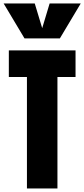

<svg xmlns="http://www.w3.org/2000/svg" viewBox="-40 -1062 475 1082"><path d="M297.4 -845.7H98.1L-19.5 -1042.5H155.8L197.8 -903.3L239.7 -1042.5H415ZM9.8 -777.8H385.7V-627.9H283.7V0H111.8V-627.9H9.8Z"/></svg>

Font: Anton
Style: Regular
Weight: 400
Foundry: vernon adams
Version: Version 1.000